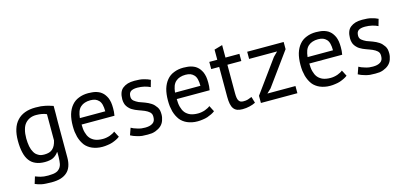

<svg xmlns="http://www.w3.org/2000/svg" viewBox="-68 -1084 3740 1768"><g transform="rotate(-15 1801.5 -200.0)"><path d="M449.2 -467.8Q433.6 -473.6 415 -478.5Q397.5 -484.4 377.9 -488.3Q358.4 -492.2 335 -495.1Q310.5 -497.1 283.2 -497.1Q224.6 -497.1 180.7 -480.5Q136.7 -463.9 107.4 -431.6Q77.1 -399.4 62.5 -351.6Q47.9 -304.7 47.9 -242.2Q47.9 -176.8 59.6 -128.9Q70.3 -82 93.8 -50.8Q117.2 -19.5 153.3 -4.9Q189.5 10.7 239.3 10.7Q263.7 10.7 283.2 6.8Q302.7 3.9 318.4 -3.9Q333 -11.7 345.7 -22.5Q358.4 -33.2 368.2 -47.9Q369.1 -47.9 372.1 -47.9Q372.1 -36.1 372.1 -1Q372.1 18.6 370.1 34.2Q369.1 49.8 366.2 63.5Q363.3 77.1 357.4 87.9Q352.5 98.6 344.7 106.4Q336.9 115.2 326.2 122.1Q316.4 127.9 302.7 131.8Q289.1 135.7 272.5 136.7Q255.9 138.7 235.4 138.7Q213.9 138.7 195.3 136.7Q177.7 134.8 164.1 130.9Q151.4 127 138.7 123Q126 119.1 114.3 114.3Q114.3 115.2 114.3 116.2Q114.3 116.2 114.3 117.2Q114.3 117.2 113.3 118.2Q113.3 118.2 113.3 119.1Q113.3 119.1 113.3 120.1Q113.3 120.1 113.3 121.1Q113.3 121.1 112.3 122.1Q112.3 122.1 112.3 123Q112.3 123 112.3 124Q112.3 124 111.3 124Q111.3 124 111.3 125Q111.3 125 111.3 126Q111.3 126 111.3 127Q111.3 127 110.4 128.9Q110.4 128.9 110.4 129.9Q110.4 129.9 109.4 130.9Q109.4 130.9 109.4 131.8Q109.4 131.8 109.4 131.8Q109.4 131.8 109.4 132.8Q109.4 132.8 108.4 134.8Q108.4 134.8 108.4 135.7Q108.4 135.7 108.4 136.7Q108.4 136.7 107.4 136.7Q107.4 136.7 107.4 137.7Q107.4 137.7 107.4 138.7Q107.4 138.7 107.4 139.6Q107.4 139.6 106.4 140.6Q106.4 140.6 106.4 140.6Q106.4 140.6 106.4 142.6Q106.4 142.6 106.4 143.6Q106.4 143.6 105.5 143.6Q105.5 143.6 105.5 144.5Q105.5 144.5 105.5 145.5Q105.5 145.5 105.5 145.5Q105.5 145.5 104.5 147.5Q104.5 147.5 104.5 148.4Q104.5 148.4 104.5 149.4Q104.5 149.4 103.5 150.4Q103.5 150.4 103.5 150.4Q103.5 150.4 103.5 151.4Q103.5 151.4 103.5 151.4Q103.5 152.3 102.5 153.3Q102.5 153.3 102.5 153.3Q102.5 153.3 102.5 154.3Q102.5 154.3 102.5 155.3Q102.5 155.3 101.6 156.2Q101.6 156.2 101.6 156.2Q101.6 156.2 101.6 157.2Q101.6 157.2 101.6 158.2Q101.6 158.2 101.6 159.2Q101.6 159.2 100.6 160.2Q100.6 160.2 100.6 161.1Q100.6 161.1 100.6 162.1Q100.6 162.1 99.6 163.1Q99.6 163.1 99.6 164.1Q99.6 164.1 99.6 165Q99.6 165 98.6 166Q98.6 166 98.6 167Q98.6 167 98.6 168Q98.6 168 97.7 168.9Q97.7 168.9 97.7 169.9Q97.7 169.9 97.7 170.9Q97.7 170.9 97.7 170.9Q97.7 170.9 96.7 172.9Q96.7 172.9 96.7 173.8Q96.7 173.8 96.7 173.8Q96.7 173.8 95.7 175.8Q95.7 175.8 95.7 176.8Q95.7 176.8 95.7 177.7Q95.7 177.7 94.7 178.7Q94.7 178.7 94.7 179.7Q94.7 179.7 94.7 180.7Q94.7 180.7 93.8 180.7Q106.4 186.5 122.1 191.4Q137.7 196.3 155.3 200.2Q172.9 204.1 196.3 205.1Q219.7 207 249 207Q298.8 207 335.9 196.3Q374 184.6 398.4 162.1Q422.9 140.6 435.5 105.5Q448.2 70.3 448.2 22.5Q448.2 -72.3 448.2 -156.2Q448.2 -240.2 448.2 -313.5Q449.2 -356.4 449.2 -395.5Q449.2 -433.6 449.2 -467.8ZM194.3 -71.3Q182.6 -78.1 172.9 -86.9Q163.1 -96.7 156.2 -109.4Q149.4 -121.1 143.6 -135.7Q138.7 -150.4 134.8 -168Q131.8 -184.6 129.9 -204.1Q127.9 -222.7 127.9 -243.2Q127.9 -291 137.7 -326.2Q146.5 -361.3 166 -383.8Q184.6 -405.3 210.9 -417Q237.3 -428.7 270.5 -428.7Q300.8 -428.7 326.2 -423.8Q351.6 -418.9 370.1 -410.2Q370.1 -327.1 370.1 -160.2Q364.3 -133.8 354.5 -114.3Q344.7 -94.7 330.1 -82Q316.4 -69.3 296.9 -63.5Q276.4 -57.6 252 -57.6Q235.4 -57.6 220.7 -60.5Q206.1 -63.5 194.3 -71.3Z M926.8 -95.7Q918 -87.9 905.3 -81.1Q892.6 -74.2 877 -68.4Q860.4 -62.5 842.8 -59.6Q826.2 -56.6 809.6 -56.6Q788.1 -56.6 770.5 -59.6Q752 -62.5 737.3 -68.4Q722.7 -74.2 710.9 -83Q698.2 -91.8 689.5 -102.5Q679.7 -114.3 672.9 -128.9Q667 -142.6 662.1 -159.2Q657.2 -175.8 655.3 -195.3Q653.3 -213.9 653.3 -235.4Q757.8 -235.4 966.8 -235.4Q969.7 -254.9 971.7 -272.5Q972.7 -290 972.7 -306.6Q972.7 -336.9 968.8 -362.3Q963.9 -387.7 956.1 -406.2Q947.3 -424.8 936.5 -439.5Q926.8 -453.1 913.1 -463.9Q900.4 -474.6 884.8 -481.4Q869.1 -488.3 853.5 -492.2Q836.9 -496.1 820.3 -497.1Q802.7 -499 786.1 -499Q735.4 -499 695.3 -482.4Q654.3 -466.8 627 -433.6Q599.6 -401.4 585 -353.5Q571.3 -305.7 571.3 -243.2Q571.3 -213.9 574.2 -187.5Q578.1 -161.1 584 -137.7Q590.8 -114.3 600.6 -93.8Q610.4 -74.2 623 -56.6Q635.7 -40 653.3 -27.3Q669.9 -14.6 690.4 -5.9Q710.9 2.9 735.4 7.8Q758.8 12.7 787.1 12.7Q811.5 12.7 835.9 8.8Q860.4 5.9 881.8 -1Q904.3 -8.8 921.9 -17.6Q940.4 -26.4 955.1 -38.1Q955.1 -39.1 955.1 -40Q955.1 -40 954.1 -41Q954.1 -41 954.1 -42Q954.1 -42 953.1 -43Q953.1 -43.9 952.1 -44.9Q952.1 -44.9 952.1 -45.9Q952.1 -45.9 951.2 -46.9Q951.2 -46.9 951.2 -47.9Q951.2 -47.9 950.2 -48.8Q950.2 -48.8 950.2 -49.8Q950.2 -49.8 949.2 -49.8Q949.2 -49.8 949.2 -50.8Q949.2 -50.8 948.2 -51.8Q948.2 -51.8 947.3 -53.7Q947.3 -53.7 947.3 -54.7Q947.3 -54.7 947.3 -55.7Q947.3 -55.7 946.3 -55.7Q946.3 -55.7 946.3 -56.6Q946.3 -56.6 945.3 -57.6Q945.3 -57.6 945.3 -58.6Q945.3 -58.6 945.3 -59.6Q945.3 -59.6 944.3 -59.6Q944.3 -59.6 943.4 -61.5Q943.4 -61.5 943.4 -62.5Q943.4 -62.5 943.4 -62.5Q943.4 -62.5 942.4 -63.5Q942.4 -63.5 942.4 -64.5Q942.4 -64.5 941.4 -65.4Q941.4 -65.4 941.4 -65.4Q941.4 -66.4 940.4 -67.4Q940.4 -67.4 940.4 -67.4Q940.4 -67.4 939.5 -69.3Q939.5 -69.3 939.5 -69.3Q939.5 -69.3 938.5 -71.3Q938.5 -71.3 938.5 -71.3Q938.5 -71.3 938.5 -72.3Q938.5 -72.3 937.5 -73.2Q937.5 -73.2 937.5 -73.2Q937.5 -73.2 937.5 -74.2Q937.5 -74.2 936.5 -75.2Q936.5 -75.2 936.5 -76.2Q936.5 -76.2 936.5 -76.2Q936.5 -77.1 935.5 -78.1Q935.5 -78.1 934.6 -79.1Q934.6 -80.1 933.6 -81.1Q933.6 -81.1 932.6 -82Q932.6 -82 932.6 -83Q932.6 -83 931.6 -84Q931.6 -84 931.6 -85Q931.6 -85 930.7 -85.9Q930.7 -85.9 930.7 -86.9Q930.7 -86.9 929.7 -87.9Q929.7 -87.9 929.7 -88.9Q929.7 -89.8 928.7 -90.8Q928.7 -90.8 927.7 -91.8Q927.7 -91.8 927.7 -92.8Q927.7 -92.8 926.8 -93.8Q926.8 -93.8 926.8 -95.7ZM867.2 -401.4Q881.8 -386.7 888.7 -360.4Q895.5 -334 895.5 -296.9Q814.5 -296.9 653.3 -296.9Q657.2 -333 667 -359.4Q677.7 -385.7 695.3 -400.4Q712.9 -416 735.4 -422.9Q758.8 -430.7 788.1 -430.7Q813.5 -430.7 834 -423.8Q853.5 -416 867.2 -401.4Z M1283.2 -73.2Q1269.5 -64.5 1252 -60.5Q1234.4 -56.6 1212.9 -56.6Q1194.3 -56.6 1176.8 -58.6Q1158.2 -61.5 1139.6 -67.4Q1122.1 -72.3 1107.4 -78.1Q1092.8 -84 1081.1 -90.8Q1081.1 -89.8 1081.1 -88.9Q1081.1 -88.9 1081.1 -87.9Q1081.1 -87.9 1080.1 -86.9Q1080.1 -86.9 1080.1 -85.9Q1080.1 -85.9 1080.1 -85Q1080.1 -85 1079.1 -84Q1079.1 -84 1079.1 -83Q1079.1 -83 1079.1 -82Q1079.1 -82 1078.1 -81.1Q1078.1 -81.1 1078.1 -81.1Q1078.1 -81.1 1078.1 -80.1Q1078.1 -80.1 1077.1 -79.1Q1077.1 -79.1 1077.1 -78.1Q1077.1 -78.1 1076.2 -76.2Q1076.2 -76.2 1076.2 -75.2Q1076.2 -75.2 1076.2 -74.2Q1076.2 -74.2 1075.2 -73.2Q1075.2 -73.2 1075.2 -73.2Q1075.2 -73.2 1075.2 -72.3Q1075.2 -71.3 1074.2 -70.3Q1074.2 -70.3 1074.2 -69.3Q1074.2 -69.3 1074.2 -68.4Q1074.2 -68.4 1073.2 -68.4Q1073.2 -68.4 1073.2 -67.4Q1073.2 -66.4 1073.2 -65.4Q1073.2 -65.4 1072.3 -64.5Q1072.3 -64.5 1072.3 -64.5Q1072.3 -63.5 1072.3 -62.5Q1072.3 -62.5 1071.3 -61.5Q1071.3 -61.5 1071.3 -61.5Q1071.3 -60.5 1070.3 -59.6Q1070.3 -59.6 1070.3 -59.6Q1070.3 -58.6 1070.3 -57.6Q1070.3 -57.6 1069.3 -56.6Q1069.3 -56.6 1069.3 -55.7Q1069.3 -55.7 1069.3 -54.7Q1069.3 -54.7 1068.4 -53.7Q1068.4 -53.7 1068.4 -53.7Q1068.4 -52.7 1068.4 -51.8Q1068.4 -51.8 1067.4 -51.8Q1067.4 -51.8 1067.4 -50.8Q1067.4 -50.8 1067.4 -49.8Q1067.4 -49.8 1067.4 -48.8Q1067.4 -48.8 1066.4 -48.8Q1066.4 -48.8 1066.4 -47.9Q1066.4 -47.9 1066.4 -46.9Q1066.4 -46.9 1066.4 -45.9Q1066.4 -45.9 1065.4 -44.9Q1065.4 -44.9 1065.4 -43.9Q1065.4 -43.9 1064.5 -43Q1064.5 -43 1064.5 -42Q1064.5 -42 1064.5 -41Q1064.5 -41 1063.5 -40Q1063.5 -40 1063.5 -40Q1063.5 -40 1063.5 -39.1Q1063.5 -39.1 1063.5 -38.1Q1063.5 -38.1 1062.5 -37.1Q1062.5 -37.1 1062.5 -36.1Q1062.5 -36.1 1062.5 -35.2Q1062.5 -35.2 1061.5 -34.2Q1061.5 -34.2 1061.5 -34.2Q1061.5 -34.2 1061.5 -32.2Q1061.5 -32.2 1060.5 -31.2Q1060.5 -31.2 1060.5 -31.2Q1060.5 -31.2 1059.6 -29.3Q1059.6 -29.3 1059.6 -28.3Q1059.6 -28.3 1059.6 -27.3Q1059.6 -27.3 1059.6 -26.4Q1059.6 -26.4 1058.6 -25.4Q1058.6 -25.4 1058.6 -24.4Q1058.6 -24.4 1057.6 -24.4Q1071.3 -16.6 1086.9 -10.7Q1103.5 -3.9 1123 1Q1142.6 6.8 1166 9.8Q1189.5 11.7 1217.8 11.7Q1239.3 11.7 1258.8 9.8Q1277.3 6.8 1293 1Q1308.6 -4.9 1322.3 -12.7Q1335.9 -20.5 1346.7 -30.3Q1357.4 -40 1365.2 -51.8Q1373 -63.5 1377.9 -77.1Q1382.8 -90.8 1385.7 -105.5Q1388.7 -119.1 1388.7 -135.7Q1388.7 -158.2 1384.8 -175.8Q1379.9 -193.4 1371.1 -206.1Q1362.3 -218.8 1351.6 -230.5Q1340.8 -242.2 1327.1 -251Q1313.5 -259.8 1299.8 -266.6Q1286.1 -273.4 1270.5 -279.3Q1254.9 -284.2 1241.2 -290Q1227.5 -294.9 1213.9 -299.8Q1200.2 -305.7 1190.4 -312.5Q1179.7 -318.4 1170.9 -326.2Q1162.1 -334 1158.2 -342.8Q1153.3 -352.5 1153.3 -365.2Q1153.3 -383.8 1158.2 -396.5Q1163.1 -408.2 1172.9 -416Q1182.6 -422.9 1198.2 -426.8Q1213.9 -430.7 1236.3 -430.7Q1253.9 -430.7 1270.5 -428.7Q1288.1 -426.8 1303.7 -422.9Q1319.3 -418.9 1333 -414.1Q1346.7 -409.2 1358.4 -403.3Q1358.4 -404.3 1358.4 -405.3Q1358.4 -405.3 1358.4 -406.2Q1358.4 -406.2 1359.4 -407.2Q1359.4 -407.2 1359.4 -408.2Q1359.4 -408.2 1359.4 -409.2Q1359.4 -410.2 1360.4 -411.1Q1360.4 -411.1 1360.4 -412.1Q1360.4 -412.1 1360.4 -413.1Q1360.4 -413.1 1360.4 -414.1Q1360.4 -414.1 1361.3 -415Q1361.3 -415 1361.3 -416Q1361.3 -416 1361.3 -416Q1361.3 -416 1361.3 -417Q1361.3 -417 1362.3 -418Q1362.3 -418 1362.3 -418.9Q1362.3 -418.9 1362.3 -419.9Q1362.3 -419.9 1362.3 -420.9Q1362.3 -420.9 1363.3 -421.9Q1363.3 -421.9 1363.3 -422.9Q1363.3 -422.9 1363.3 -422.9Q1363.3 -423.8 1364.3 -424.8Q1364.3 -424.8 1364.3 -425.8Q1364.3 -425.8 1364.3 -426.8Q1364.3 -426.8 1364.3 -426.8Q1364.3 -426.8 1365.2 -428.7Q1365.2 -428.7 1365.2 -429.7Q1365.2 -429.7 1365.2 -429.7Q1365.2 -429.7 1366.2 -431.6Q1366.2 -431.6 1366.2 -432.6Q1366.2 -432.6 1366.2 -432.6Q1366.2 -433.6 1367.2 -434.6Q1367.2 -434.6 1367.2 -435.5Q1367.2 -435.5 1367.2 -435.5Q1367.2 -435.5 1367.2 -436.5Q1367.2 -436.5 1367.2 -437.5Q1367.2 -437.5 1368.2 -438.5Q1368.2 -438.5 1368.2 -439.5Q1368.2 -439.5 1368.2 -440.4Q1368.2 -440.4 1368.2 -440.4Q1368.2 -441.4 1369.1 -442.4Q1369.1 -442.4 1369.1 -442.4Q1369.1 -442.4 1369.1 -443.4Q1369.1 -443.4 1369.1 -444.3Q1369.1 -444.3 1370.1 -445.3Q1370.1 -445.3 1370.1 -445.3Q1370.1 -445.3 1370.1 -446.3Q1370.1 -446.3 1370.1 -447.3Q1370.1 -447.3 1371.1 -448.2Q1371.1 -448.2 1371.1 -449.2Q1371.1 -449.2 1371.1 -449.2Q1371.1 -450.2 1371.1 -451.2Q1371.1 -451.2 1372.1 -452.1Q1372.1 -452.1 1372.1 -452.1Q1372.1 -452.1 1372.1 -454.1Q1372.1 -454.1 1373 -455.1Q1373 -455.1 1373 -456.1Q1373 -456.1 1373 -456.1Q1373 -456.1 1373 -457Q1373 -457 1373 -458Q1373 -458 1374 -458Q1374 -458 1374 -459Q1374 -459 1374 -460Q1374 -460 1374 -460.9Q1374 -460.9 1374 -460.9Q1374 -460.9 1375 -461.9Q1375 -461.9 1375 -462.9Q1375 -462.9 1375 -463.9Q1375 -463.9 1375 -464.8Q1375 -464.8 1376 -465.8Q1376 -465.8 1376 -466.8Q1376 -466.8 1376 -467.8Q1376 -467.8 1377 -467.8Q1364.3 -474.6 1347.7 -480.5Q1332 -486.3 1314.5 -490.2Q1296.9 -495.1 1274.4 -497.1Q1252.9 -499 1226.6 -499Q1190.4 -499 1163.1 -491.2Q1134.8 -482.4 1115.2 -466.8Q1094.7 -451.2 1085 -424.8Q1075.2 -398.4 1075.2 -363.3Q1075.2 -341.8 1080.1 -325.2Q1084 -308.6 1092.8 -295.9Q1101.6 -282.2 1112.3 -272.5Q1122.1 -261.7 1135.7 -253.9Q1149.4 -246.1 1163.1 -239.3Q1176.8 -232.4 1192.4 -227.5Q1208 -222.7 1221.7 -216.8Q1235.4 -211.9 1249 -206.1Q1262.7 -200.2 1273.4 -193.4Q1284.2 -186.5 1293 -178.7Q1301.8 -169.9 1306.6 -159.2Q1310.5 -147.5 1310.5 -132.8Q1310.5 -110.4 1303.7 -95.7Q1295.9 -81.1 1283.2 -73.2Z M1834 -95.7Q1825.2 -87.9 1812.5 -81.1Q1799.8 -74.2 1784.2 -68.4Q1767.6 -62.5 1750 -59.6Q1733.4 -56.6 1716.8 -56.6Q1695.3 -56.6 1677.7 -59.6Q1659.2 -62.5 1644.5 -68.4Q1629.9 -74.2 1618.2 -83Q1605.5 -91.8 1596.7 -102.5Q1586.9 -114.3 1580.1 -128.9Q1574.2 -142.6 1569.3 -159.2Q1564.5 -175.8 1562.5 -195.3Q1560.5 -213.9 1560.5 -235.4Q1665 -235.4 1874 -235.4Q1877 -254.9 1878.9 -272.5Q1879.9 -290 1879.9 -306.6Q1879.9 -336.9 1876 -362.3Q1871.1 -387.7 1863.3 -406.2Q1854.5 -424.8 1843.8 -439.5Q1834 -453.1 1820.3 -463.9Q1807.6 -474.6 1792 -481.4Q1776.4 -488.3 1760.7 -492.2Q1744.1 -496.1 1727.5 -497.1Q1710 -499 1693.4 -499Q1642.6 -499 1602.5 -482.4Q1561.5 -466.8 1534.2 -433.6Q1506.8 -401.4 1492.2 -353.5Q1478.5 -305.7 1478.5 -243.2Q1478.5 -213.9 1481.4 -187.5Q1485.4 -161.1 1491.2 -137.7Q1498 -114.3 1507.8 -93.8Q1517.6 -74.2 1530.3 -56.6Q1543 -40 1560.5 -27.3Q1577.1 -14.6 1597.7 -5.9Q1618.2 2.9 1642.6 7.8Q1666 12.7 1694.3 12.7Q1718.8 12.7 1743.2 8.8Q1767.6 5.9 1789.1 -1Q1811.5 -8.8 1829.1 -17.6Q1847.7 -26.4 1862.3 -38.1Q1862.3 -39.1 1862.3 -40Q1862.3 -40 1861.3 -41Q1861.3 -41 1861.3 -42Q1861.3 -42 1860.4 -43Q1860.4 -43.9 1859.4 -44.9Q1859.4 -44.9 1859.4 -45.9Q1859.4 -45.9 1858.4 -46.9Q1858.4 -46.9 1858.4 -47.9Q1858.4 -47.9 1857.4 -48.8Q1857.4 -48.8 1857.4 -49.8Q1857.4 -49.8 1856.4 -49.8Q1856.4 -49.8 1856.4 -50.8Q1856.4 -50.8 1855.5 -51.8Q1855.5 -51.8 1854.5 -53.7Q1854.5 -53.7 1854.5 -54.7Q1854.5 -54.7 1854.5 -55.7Q1854.5 -55.7 1853.5 -55.7Q1853.5 -55.7 1853.5 -56.6Q1853.5 -56.6 1852.5 -57.6Q1852.5 -57.6 1852.5 -58.6Q1852.5 -58.6 1852.5 -59.6Q1852.5 -59.6 1851.6 -59.6Q1851.6 -59.6 1850.6 -61.5Q1850.6 -61.5 1850.6 -62.5Q1850.6 -62.5 1850.6 -62.5Q1850.6 -62.5 1849.6 -63.5Q1849.6 -63.5 1849.6 -64.5Q1849.6 -64.5 1848.6 -65.4Q1848.6 -65.4 1848.6 -65.4Q1848.6 -66.4 1847.7 -67.4Q1847.7 -67.4 1847.7 -67.4Q1847.7 -67.4 1846.7 -69.3Q1846.7 -69.3 1846.7 -69.3Q1846.7 -69.3 1845.7 -71.3Q1845.7 -71.3 1845.7 -71.3Q1845.7 -71.3 1845.7 -72.3Q1845.7 -72.3 1844.7 -73.2Q1844.7 -73.2 1844.7 -73.2Q1844.7 -73.2 1844.7 -74.2Q1844.7 -74.2 1843.8 -75.2Q1843.8 -75.2 1843.8 -76.2Q1843.8 -76.2 1843.8 -76.2Q1843.8 -77.1 1842.8 -78.1Q1842.8 -78.1 1841.8 -79.1Q1841.8 -80.1 1840.8 -81.1Q1840.8 -81.1 1839.8 -82Q1839.8 -82 1839.8 -83Q1839.8 -83 1838.9 -84Q1838.9 -84 1838.9 -85Q1838.9 -85 1837.9 -85.9Q1837.9 -85.9 1837.9 -86.9Q1837.9 -86.9 1836.9 -87.9Q1836.9 -87.9 1836.9 -88.9Q1836.9 -89.8 1835.9 -90.8Q1835.9 -90.8 1835 -91.8Q1835 -91.8 1835 -92.8Q1835 -92.8 1834 -93.8Q1834 -93.8 1834 -95.7ZM1774.4 -401.4Q1789.1 -386.7 1795.9 -360.4Q1802.7 -334 1802.7 -296.9Q1721.7 -296.9 1560.5 -296.9Q1564.5 -333 1574.2 -359.4Q1585 -385.7 1602.5 -400.4Q1620.1 -416 1642.6 -422.9Q1666 -430.7 1695.3 -430.7Q1720.7 -430.7 1741.2 -423.8Q1760.7 -416 1774.4 -401.4Z M1938.5 -419.9Q1958 -419.9 2014.6 -419.9Q2014.6 -348.6 2014.6 -134.8Q2014.6 -94.7 2020.5 -66.4Q2026.4 -38.1 2039.1 -21.5Q2050.8 -4.9 2072.3 3.9Q2092.8 11.7 2123 11.7Q2140.6 11.7 2157.2 9.8Q2173.8 7.8 2190.4 3.9Q2206.1 0 2220.7 -4.9Q2235.4 -9.8 2248 -16.6Q2248 -16.6 2247.1 -17.6Q2247.1 -17.6 2247.1 -18.6Q2247.1 -18.6 2246.1 -19.5Q2246.1 -19.5 2246.1 -20.5Q2246.1 -20.5 2246.1 -21.5Q2246.1 -21.5 2245.1 -22.5Q2245.1 -22.5 2245.1 -23.4Q2245.1 -23.4 2245.1 -24.4Q2245.1 -24.4 2245.1 -25.4Q2245.1 -25.4 2244.1 -27.3Q2244.1 -27.3 2244.1 -28.3Q2244.1 -28.3 2244.1 -29.3Q2244.1 -29.3 2243.2 -30.3Q2243.2 -30.3 2243.2 -30.3Q2243.2 -30.3 2243.2 -31.2Q2243.2 -31.2 2243.2 -32.2Q2243.2 -33.2 2242.2 -34.2Q2242.2 -34.2 2242.2 -35.2Q2242.2 -35.2 2242.2 -35.2Q2242.2 -35.2 2241.2 -36.1Q2241.2 -36.1 2241.2 -37.1Q2241.2 -37.1 2241.2 -38.1Q2241.2 -38.1 2241.2 -39.1Q2241.2 -39.1 2240.2 -39.1Q2240.2 -39.1 2240.2 -41Q2240.2 -41 2240.2 -42Q2240.2 -42 2240.2 -42Q2240.2 -43 2239.3 -43.9Q2239.3 -43.9 2239.3 -44.9Q2239.3 -44.9 2239.3 -45.9Q2239.3 -45.9 2238.3 -46.9Q2238.3 -46.9 2238.3 -46.9Q2238.3 -46.9 2238.3 -47.9Q2238.3 -47.9 2238.3 -48.8Q2238.3 -48.8 2237.3 -49.8Q2237.3 -49.8 2237.3 -50.8Q2237.3 -50.8 2237.3 -51.8Q2237.3 -51.8 2236.3 -52.7Q2236.3 -52.7 2236.3 -53.7Q2236.3 -53.7 2236.3 -53.7Q2236.3 -53.7 2236.3 -54.7Q2236.3 -54.7 2236.3 -55.7Q2236.3 -55.7 2235.4 -56.6Q2235.4 -56.6 2235.4 -57.6Q2235.4 -57.6 2235.4 -58.6Q2235.4 -58.6 2235.4 -59.6Q2235.4 -59.6 2234.4 -60.5Q2234.4 -60.5 2234.4 -61.5Q2234.4 -61.5 2234.4 -62.5Q2234.4 -62.5 2233.4 -63.5Q2233.4 -63.5 2233.4 -63.5Q2233.4 -64.5 2233.4 -65.4Q2233.4 -65.4 2232.4 -65.4Q2232.4 -66.4 2232.4 -67.4Q2232.4 -67.4 2232.4 -68.4Q2232.4 -68.4 2232.4 -68.4Q2232.4 -68.4 2231.4 -69.3Q2231.4 -69.3 2231.4 -70.3Q2231.4 -70.3 2231.4 -71.3Q2231.4 -71.3 2231.4 -72.3Q2231.4 -72.3 2230.5 -73.2Q2230.5 -73.2 2230.5 -74.2Q2230.5 -74.2 2230.5 -75.2Q2230.5 -75.2 2230.5 -76.2Q2219.7 -72.3 2210 -68.4Q2200.2 -64.5 2191.4 -61.5Q2182.6 -58.6 2171.9 -57.6Q2161.1 -56.6 2148.4 -56.6Q2132.8 -56.6 2122.1 -61.5Q2111.3 -67.4 2105.5 -77.1Q2098.6 -86.9 2095.7 -105.5Q2092.8 -124 2092.8 -149.4Q2092.8 -239.3 2092.8 -419.9Q2126 -419.9 2225.6 -419.9Q2225.6 -437.5 2225.6 -488.3Q2192.4 -488.3 2092.8 -488.3Q2092.8 -517.6 2092.8 -607.4Q2073.2 -601.6 2014.6 -585Q2014.6 -560.5 2014.6 -488.3Q1996.1 -488.3 1938.5 -488.3Q1938.5 -470.7 1938.5 -419.9Z M2299.8 0Q2386.7 0 2647.5 0Q2647.5 -17.6 2647.5 -68.4Q2581.1 -68.4 2379.9 -68.4Q2389.6 -78.1 2419.9 -106.4Q2476.6 -184.6 2647.5 -419.9Q2647.5 -437.5 2647.5 -488.3Q2560.5 -488.3 2299.8 -488.3Q2299.8 -470.7 2299.8 -419.9Q2366.2 -419.9 2566.4 -419.9Q2556.6 -410.2 2525.4 -378.9Q2468.8 -300.8 2299.8 -68.4Q2299.8 -51.8 2299.8 0Z M3097.7 -95.7Q3088.9 -87.9 3076.2 -81.1Q3063.5 -74.2 3047.9 -68.4Q3031.2 -62.5 3013.7 -59.6Q2997.1 -56.6 2980.5 -56.6Q2959 -56.6 2941.4 -59.6Q2922.9 -62.5 2908.2 -68.4Q2893.6 -74.2 2881.8 -83Q2869.1 -91.8 2860.4 -102.5Q2850.6 -114.3 2843.8 -128.9Q2837.9 -142.6 2833 -159.2Q2828.1 -175.8 2826.2 -195.3Q2824.2 -213.9 2824.2 -235.4Q2928.7 -235.4 3137.7 -235.4Q3140.6 -254.9 3142.6 -272.5Q3143.6 -290 3143.6 -306.6Q3143.6 -336.9 3139.6 -362.3Q3134.8 -387.7 3127 -406.2Q3118.2 -424.8 3107.4 -439.5Q3097.7 -453.1 3084 -463.9Q3071.3 -474.6 3055.7 -481.4Q3040 -488.3 3024.4 -492.2Q3007.8 -496.1 2991.2 -497.1Q2973.6 -499 2957 -499Q2906.2 -499 2866.2 -482.4Q2825.2 -466.8 2797.9 -433.6Q2770.5 -401.4 2755.9 -353.5Q2742.2 -305.7 2742.2 -243.2Q2742.2 -213.9 2745.1 -187.5Q2749 -161.1 2754.9 -137.7Q2761.7 -114.3 2771.5 -93.8Q2781.2 -74.2 2793.9 -56.6Q2806.6 -40 2824.2 -27.3Q2840.8 -14.6 2861.3 -5.9Q2881.8 2.9 2906.2 7.8Q2929.7 12.7 2958 12.7Q2982.4 12.7 3006.8 8.8Q3031.2 5.9 3052.7 -1Q3075.2 -8.8 3092.8 -17.6Q3111.3 -26.4 3126 -38.1Q3126 -39.1 3126 -40Q3126 -40 3125 -41Q3125 -41 3125 -42Q3125 -42 3124 -43Q3124 -43.9 3123 -44.9Q3123 -44.9 3123 -45.9Q3123 -45.9 3122.1 -46.9Q3122.1 -46.9 3122.1 -47.9Q3122.1 -47.9 3121.1 -48.8Q3121.1 -48.8 3121.1 -49.8Q3121.1 -49.8 3120.1 -49.8Q3120.1 -49.8 3120.1 -50.8Q3120.1 -50.8 3119.1 -51.8Q3119.1 -51.8 3118.2 -53.7Q3118.2 -53.7 3118.2 -54.7Q3118.2 -54.7 3118.2 -55.7Q3118.2 -55.7 3117.2 -55.7Q3117.2 -55.7 3117.2 -56.6Q3117.2 -56.6 3116.2 -57.6Q3116.2 -57.6 3116.2 -58.6Q3116.2 -58.6 3116.2 -59.6Q3116.2 -59.6 3115.2 -59.6Q3115.2 -59.6 3114.3 -61.5Q3114.3 -61.5 3114.3 -62.5Q3114.3 -62.5 3114.3 -62.5Q3114.3 -62.5 3113.3 -63.5Q3113.3 -63.5 3113.3 -64.5Q3113.3 -64.5 3112.3 -65.4Q3112.3 -65.4 3112.3 -65.4Q3112.3 -66.4 3111.3 -67.4Q3111.3 -67.4 3111.3 -67.4Q3111.3 -67.4 3110.4 -69.3Q3110.4 -69.3 3110.4 -69.3Q3110.4 -69.3 3109.4 -71.3Q3109.4 -71.3 3109.4 -71.3Q3109.4 -71.3 3109.4 -72.3Q3109.4 -72.3 3108.4 -73.2Q3108.4 -73.2 3108.4 -73.2Q3108.4 -73.2 3108.4 -74.2Q3108.4 -74.2 3107.4 -75.2Q3107.4 -75.2 3107.4 -76.2Q3107.4 -76.2 3107.4 -76.2Q3107.4 -77.1 3106.4 -78.1Q3106.4 -78.1 3105.5 -79.1Q3105.5 -80.1 3104.5 -81.1Q3104.5 -81.1 3103.5 -82Q3103.5 -82 3103.5 -83Q3103.5 -83 3102.5 -84Q3102.5 -84 3102.5 -85Q3102.5 -85 3101.6 -85.9Q3101.6 -85.9 3101.6 -86.9Q3101.6 -86.9 3100.6 -87.9Q3100.6 -87.9 3100.6 -88.9Q3100.6 -89.8 3099.6 -90.8Q3099.6 -90.8 3098.6 -91.8Q3098.6 -91.8 3098.6 -92.8Q3098.6 -92.8 3097.7 -93.8Q3097.7 -93.8 3097.7 -95.7ZM3038.1 -401.4Q3052.7 -386.7 3059.6 -360.4Q3066.4 -334 3066.4 -296.9Q2985.4 -296.9 2824.2 -296.9Q2828.1 -333 2837.9 -359.4Q2848.6 -385.7 2866.2 -400.4Q2883.8 -416 2906.2 -422.9Q2929.7 -430.7 2959 -430.7Q2984.4 -430.7 3004.9 -423.8Q3024.4 -416 3038.1 -401.4Z M3454.1 -73.2Q3440.4 -64.5 3422.9 -60.5Q3405.3 -56.6 3383.8 -56.6Q3365.2 -56.6 3347.7 -58.6Q3329.1 -61.5 3310.5 -67.4Q3293 -72.3 3278.3 -78.1Q3263.7 -84 3252 -90.8Q3252 -89.8 3252 -88.9Q3252 -88.9 3252 -87.9Q3252 -87.9 3251 -86.9Q3251 -86.9 3251 -85.9Q3251 -85.9 3251 -85Q3251 -85 3250 -84Q3250 -84 3250 -83Q3250 -83 3250 -82Q3250 -82 3249 -81.1Q3249 -81.1 3249 -81.1Q3249 -81.1 3249 -80.1Q3249 -80.1 3248 -79.1Q3248 -79.1 3248 -78.1Q3248 -78.1 3247.1 -76.2Q3247.1 -76.2 3247.1 -75.2Q3247.1 -75.2 3247.1 -74.2Q3247.1 -74.2 3246.1 -73.2Q3246.1 -73.2 3246.1 -73.2Q3246.1 -73.2 3246.1 -72.3Q3246.1 -71.3 3245.1 -70.3Q3245.1 -70.3 3245.1 -69.3Q3245.1 -69.3 3245.1 -68.4Q3245.1 -68.4 3244.1 -68.4Q3244.1 -68.4 3244.1 -67.4Q3244.1 -66.4 3244.1 -65.4Q3244.1 -65.4 3243.2 -64.5Q3243.2 -64.5 3243.2 -64.5Q3243.2 -63.5 3243.2 -62.5Q3243.2 -62.5 3242.2 -61.5Q3242.2 -61.5 3242.2 -61.5Q3242.2 -60.5 3241.2 -59.6Q3241.2 -59.6 3241.2 -59.6Q3241.2 -58.6 3241.2 -57.6Q3241.2 -57.6 3240.2 -56.6Q3240.2 -56.6 3240.2 -55.7Q3240.2 -55.7 3240.2 -54.7Q3240.2 -54.7 3239.3 -53.7Q3239.3 -53.7 3239.3 -53.7Q3239.3 -52.7 3239.3 -51.8Q3239.3 -51.8 3238.3 -51.8Q3238.3 -51.8 3238.3 -50.8Q3238.3 -50.8 3238.3 -49.8Q3238.3 -49.8 3238.3 -48.8Q3238.3 -48.8 3237.3 -48.8Q3237.3 -48.8 3237.3 -47.9Q3237.3 -47.9 3237.3 -46.9Q3237.3 -46.9 3237.3 -45.9Q3237.3 -45.9 3236.3 -44.9Q3236.3 -44.9 3236.3 -43.9Q3236.3 -43.9 3235.4 -43Q3235.4 -43 3235.4 -42Q3235.4 -42 3235.4 -41Q3235.4 -41 3234.4 -40Q3234.4 -40 3234.4 -40Q3234.4 -40 3234.4 -39.1Q3234.4 -39.1 3234.4 -38.1Q3234.4 -38.1 3233.4 -37.1Q3233.4 -37.1 3233.4 -36.1Q3233.4 -36.1 3233.4 -35.2Q3233.4 -35.2 3232.4 -34.2Q3232.4 -34.2 3232.4 -34.2Q3232.4 -34.2 3232.4 -32.2Q3232.4 -32.2 3231.4 -31.2Q3231.4 -31.2 3231.4 -31.2Q3231.4 -31.2 3230.5 -29.3Q3230.5 -29.3 3230.5 -28.3Q3230.5 -28.3 3230.5 -27.3Q3230.5 -27.3 3230.5 -26.4Q3230.5 -26.4 3229.5 -25.4Q3229.5 -25.4 3229.5 -24.4Q3229.5 -24.4 3228.5 -24.4Q3242.2 -16.6 3257.8 -10.7Q3274.4 -3.9 3293.9 1Q3313.5 6.8 3336.9 9.8Q3360.4 11.7 3388.7 11.7Q3410.2 11.7 3429.7 9.8Q3448.2 6.8 3463.9 1Q3479.5 -4.9 3493.2 -12.7Q3506.8 -20.5 3517.6 -30.3Q3528.3 -40 3536.1 -51.8Q3543.9 -63.5 3548.8 -77.1Q3553.7 -90.8 3556.6 -105.5Q3559.6 -119.1 3559.6 -135.7Q3559.6 -158.2 3555.7 -175.8Q3550.8 -193.4 3542 -206.1Q3533.2 -218.8 3522.5 -230.5Q3511.7 -242.2 3498 -251Q3484.4 -259.8 3470.7 -266.6Q3457 -273.4 3441.4 -279.3Q3425.8 -284.2 3412.1 -290Q3398.4 -294.9 3384.8 -299.8Q3371.1 -305.7 3361.3 -312.5Q3350.6 -318.4 3341.8 -326.2Q3333 -334 3329.1 -342.8Q3324.2 -352.5 3324.2 -365.2Q3324.2 -383.8 3329.1 -396.5Q3334 -408.2 3343.8 -416Q3353.5 -422.9 3369.1 -426.8Q3384.8 -430.7 3407.2 -430.7Q3424.8 -430.7 3441.4 -428.7Q3459 -426.8 3474.6 -422.9Q3490.2 -418.9 3503.9 -414.1Q3517.6 -409.2 3529.3 -403.3Q3529.3 -404.3 3529.3 -405.3Q3529.3 -405.3 3529.3 -406.2Q3529.3 -406.2 3530.3 -407.2Q3530.3 -407.2 3530.3 -408.2Q3530.3 -408.2 3530.3 -409.2Q3530.3 -410.2 3531.2 -411.1Q3531.2 -411.1 3531.2 -412.1Q3531.2 -412.1 3531.2 -413.1Q3531.2 -413.1 3531.2 -414.1Q3531.2 -414.1 3532.2 -415Q3532.2 -415 3532.2 -416Q3532.2 -416 3532.2 -416Q3532.2 -416 3532.2 -417Q3532.2 -417 3533.2 -418Q3533.2 -418 3533.2 -418.9Q3533.2 -418.9 3533.2 -419.9Q3533.2 -419.9 3533.2 -420.9Q3533.2 -420.9 3534.2 -421.9Q3534.2 -421.9 3534.2 -422.9Q3534.2 -422.9 3534.2 -422.9Q3534.2 -423.8 3535.2 -424.8Q3535.2 -424.8 3535.2 -425.8Q3535.2 -425.8 3535.2 -426.8Q3535.2 -426.8 3535.2 -426.8Q3535.2 -426.8 3536.1 -428.7Q3536.1 -428.7 3536.1 -429.7Q3536.1 -429.7 3536.1 -429.7Q3536.1 -429.7 3537.1 -431.6Q3537.1 -431.6 3537.1 -432.6Q3537.1 -432.6 3537.1 -432.6Q3537.1 -433.6 3538.1 -434.6Q3538.1 -434.6 3538.1 -435.5Q3538.1 -435.5 3538.1 -435.5Q3538.1 -435.5 3538.1 -436.5Q3538.1 -436.5 3538.1 -437.5Q3538.1 -437.5 3539.1 -438.5Q3539.1 -438.5 3539.1 -439.5Q3539.1 -439.5 3539.1 -440.4Q3539.1 -440.4 3539.1 -440.4Q3539.1 -441.4 3540 -442.4Q3540 -442.4 3540 -442.4Q3540 -442.4 3540 -443.4Q3540 -443.4 3540 -444.3Q3540 -444.3 3541 -445.3Q3541 -445.3 3541 -445.3Q3541 -445.3 3541 -446.3Q3541 -446.3 3541 -447.3Q3541 -447.3 3542 -448.2Q3542 -448.2 3542 -449.2Q3542 -449.2 3542 -449.2Q3542 -450.2 3542 -451.2Q3542 -451.2 3543 -452.1Q3543 -452.1 3543 -452.1Q3543 -452.1 3543 -454.1Q3543 -454.1 3543.9 -455.1Q3543.9 -455.1 3543.9 -456.1Q3543.9 -456.1 3543.9 -456.1Q3543.9 -456.1 3543.9 -457Q3543.9 -457 3543.9 -458Q3543.9 -458 3544.9 -458Q3544.9 -458 3544.9 -459Q3544.9 -459 3544.9 -460Q3544.9 -460 3544.9 -460.9Q3544.9 -460.9 3544.9 -460.9Q3544.9 -460.9 3545.9 -461.9Q3545.9 -461.9 3545.9 -462.9Q3545.9 -462.9 3545.9 -463.9Q3545.9 -463.9 3545.9 -464.8Q3545.9 -464.8 3546.9 -465.8Q3546.9 -465.8 3546.9 -466.8Q3546.9 -466.8 3546.9 -467.8Q3546.9 -467.8 3547.9 -467.8Q3535.2 -474.6 3518.6 -480.5Q3502.9 -486.3 3485.4 -490.2Q3467.8 -495.1 3445.3 -497.1Q3423.8 -499 3397.5 -499Q3361.3 -499 3334 -491.2Q3305.7 -482.4 3286.1 -466.8Q3265.6 -451.2 3255.9 -424.8Q3246.1 -398.4 3246.1 -363.3Q3246.1 -341.8 3251 -325.2Q3254.9 -308.6 3263.7 -295.9Q3272.5 -282.2 3283.2 -272.5Q3293 -261.7 3306.6 -253.9Q3320.3 -246.1 3334 -239.3Q3347.7 -232.4 3363.3 -227.5Q3378.9 -222.7 3392.6 -216.8Q3406.2 -211.9 3419.9 -206.1Q3433.6 -200.2 3444.3 -193.4Q3455.1 -186.5 3463.9 -178.7Q3472.7 -169.9 3477.5 -159.2Q3481.4 -147.5 3481.4 -132.8Q3481.4 -110.4 3474.6 -95.7Q3466.8 -81.1 3454.1 -73.2Z"/></g></svg>

Font: Aptus Gothic JP
Style: Medium
Weight: 400
Designer: Fuminori Ogawa / Motoya
Version: Version 1